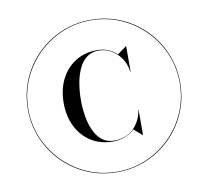

<svg xmlns="http://www.w3.org/2000/svg" viewBox="-83 -853 1037 956"><g transform="rotate(-10 435.0 -375.0)"><path d="M50 -375Q50 -455 79.8 -524.8Q109.5 -594.5 162.5 -647.5Q215.5 -700.5 285.2 -730.2Q355 -760 435 -760Q515 -760 584.8 -730.2Q654.5 -700.5 707.5 -647.5Q760.5 -594.5 790.2 -524.8Q820 -455 820 -375Q820 -295 790.2 -225.2Q760.5 -155.5 707.5 -102.5Q654.5 -49.5 584.8 -19.8Q515 10 435 10Q355 10 285.2 -19.8Q215.5 -49.5 162.5 -102.5Q109.5 -155.5 79.8 -225.2Q50 -295 50 -375ZM52.5 -375Q52.5 -296 82.2 -226.8Q112 -157.5 164.8 -104.8Q217.5 -52 286.8 -22.2Q356 7.5 435 7.5Q514 7.5 583.2 -22.2Q652.5 -52 705.2 -104.8Q758 -157.5 787.8 -226.8Q817.5 -296 817.5 -375Q817.5 -454 787.8 -523.2Q758 -592.5 705.2 -645.2Q652.5 -698 583.2 -727.8Q514 -757.5 435 -757.5Q356 -757.5 286.8 -727.8Q217.5 -698 164.8 -645.2Q112 -592.5 82.2 -523.2Q52.5 -454 52.5 -375ZM592.5 -277.5V-150H591L549.5 -186Q530 -166.5 502.5 -155.2Q475 -144 441 -144Q377 -144 329.8 -174Q282.5 -204 256.8 -256Q231 -308 231 -375Q231 -442 256.8 -494Q282.5 -546 329.8 -576Q377 -606 441 -606Q470 -606 495.2 -595.8Q520.5 -585.5 539.5 -567L585 -600H586.5V-472.5H584.5Q577 -529 537.5 -565.8Q498 -602.5 447 -602.5Q410.5 -602.5 385.8 -582.8Q361 -563 346 -529.8Q331 -496.5 324.5 -456.2Q318 -416 318 -375Q318 -334 324.5 -293.8Q331 -253.5 346 -220.2Q361 -187 385.8 -167.2Q410.5 -147.5 447 -147.5Q509 -147.5 546.8 -186.2Q584.5 -225 591 -277.5Z"/></g></svg>

Font: Bodoni* 72pt Medium
Style: Regular
Weight: 500
Version: Version 2.3